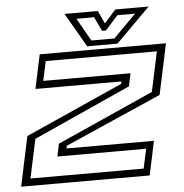

<svg xmlns="http://www.w3.org/2000/svg" viewBox="-51 -747 762 796"><g transform="rotate(-5 330.0 -349.0)"><path d="M5 0 49 -207 455 -388.5 457.5 -398.5H99.5L129.5 -540H655L610 -329L208.5 -152.5L206 -141.5H570L540 0ZM46.5 -30.5H517.5L535 -111.5H165.5L176.5 -164L579 -344L614.5 -510H152L134.5 -429H497.5L486.5 -375.5L81 -192.5ZM328.5 -556 246.5 -698H385L410 -644L458 -698H596.5L454.5 -556ZM348 -578.5H443.5L538 -673.5H464.5L411.5 -614.5H395.5L367.5 -673.5H294Z"/></g></svg>

Font: Tourney Expanded Light
Style: Italic
Weight: 300
Width: 7
Italic angle: -12°
Designer: Tyler Finck
Foundry: Etcetera Type Co
Version: Version 1.010; ttfautohint (v1.8.3)